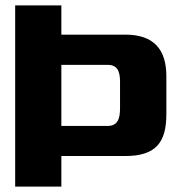

<svg xmlns="http://www.w3.org/2000/svg" viewBox="-20 -695 681 715"><path d="M36.5 0H208.5V-114H446.5C558.5 -114 599.5 -162.5 599.5 -269.5V-411C599.5 -511 553 -566 446.5 -566H208.5V-675H36.5ZM208.5 -226V-453.5H380.5C417.5 -453.5 427 -429 427 -390.5V-291.5C427 -251 417 -226 380.5 -226Z"/></svg>

Font: Anybody
Style: Bold
Weight: 700
Designer: Tyler Finck
Foundry: Etcetera Type Company
Version: Version 1.110